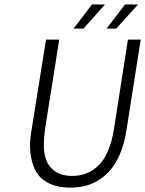

<svg xmlns="http://www.w3.org/2000/svg" viewBox="-20 -840 659 872"><path d="M314 -710 397.9 -819.8H457L358.9 -710ZM463.9 -710 547.9 -819.8H606.9L507.8 -710ZM298.8 12.2Q262.2 12.2 232.2 3.9Q202.1 -4.4 177 -22.9Q151.9 -41.5 137.7 -71.8Q123.5 -102.1 118.2 -145.8Q112.8 -189.5 123 -248L189 -660.2H249L184.1 -251Q176.3 -191.4 180.9 -151.1Q185.5 -110.8 204.6 -86.4Q223.6 -62 249 -51.5Q274.4 -41 308.1 -41Q341.3 -41 370.1 -51.8Q398.9 -62.5 424.6 -85.9Q450.2 -109.4 469 -151.4Q487.8 -193.4 497.1 -251L561 -660.2H619.1L554.2 -248Q545.4 -190.9 527.1 -146Q508.8 -101.1 484.6 -71.8Q460.4 -42.5 429.9 -23.2Q399.4 -3.9 367.2 4.2Q335 12.2 298.8 12.2Z"/></svg>

Font: Office Code Pro Light Italic
Style: Regular
Weight: 300
Italic angle: -9°
Designer: Nathan Rutzky & Paul D. Hunt
Foundry: Adobe Systems Incorporated
Version: Version 1.004;PS 001.004;hotconv 1.0.70;makeotf.lib2.5.58329